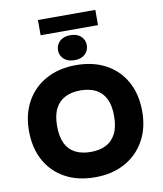

<svg xmlns="http://www.w3.org/2000/svg" viewBox="-107 -1118 1027 1213"><g transform="rotate(-10 406.0 -511.5)"><path d="M405.5 9.5Q293.6 9.5 212.1 -35.5Q130.6 -80.5 86.6 -161.5Q42.6 -242.5 42.6 -351Q42.6 -459 88.1 -539.7Q133.6 -620.5 215.6 -665Q297.6 -709.5 405.5 -709.5Q518 -709.5 599.4 -664.5Q680.9 -619.5 724.9 -538.7Q768.9 -458 768.9 -349.5Q768.9 -241.5 723.4 -160.8Q677.9 -80 596.2 -35.3Q514.5 9.5 405.5 9.5ZM405.5 -152.8Q461.7 -152.8 502.6 -173.2Q543.5 -193.6 566.1 -237.7Q588.7 -281.9 588.7 -351Q588.7 -420.1 566.8 -463.3Q545 -506.4 504.1 -526.8Q463.2 -547.2 405.5 -547.2Q350.3 -547.2 309.2 -526.8Q268 -506.4 245.5 -463Q222.9 -419.6 222.9 -349.5Q222.9 -280.9 244.7 -237.2Q266.6 -193.6 307.7 -173.2Q348.8 -152.8 405.5 -152.8ZM404.5 -741.6Q361.2 -741.6 336.5 -764.6Q311.8 -787.5 311.8 -821.7Q311.8 -855.9 336.5 -878.9Q361.2 -901.8 404.5 -901.8Q447.9 -901.8 472.3 -878.9Q496.7 -855.9 496.7 -821.7Q496.7 -787.5 472.3 -764.6Q447.9 -741.6 404.5 -741.6ZM220.2 -934V-1031.8H588.3V-934Z"/></g></svg>

Font: REM Medium
Style: Regular
Weight: 500
Designer: Octavio Pardo
Foundry: Ashler Design
Version: Version 1.005;gftools[0.9.28]